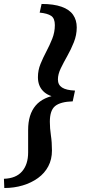

<svg xmlns="http://www.w3.org/2000/svg" viewBox="-60 -733 447 976"><path d="M-38.1 222.7 -40 175.8Q21.5 173.8 52.2 138.2Q83 102.5 83 42V-72.3Q83 -151.4 121.1 -196.3Q159.2 -241.2 237.3 -251L234.4 -237.3Q185.5 -243.2 159.2 -270Q132.8 -296.9 132.8 -340.8Q132.8 -376 146 -408.2Q159.2 -440.4 175.8 -471.7Q192.4 -502.9 205.6 -536.1Q218.8 -569.3 218.8 -605.5Q218.8 -639.6 200.2 -652.3Q181.6 -665 141.6 -668.9L151.4 -712.9Q212.9 -712.9 252.9 -698.7Q293 -684.6 311.5 -657.7Q330.1 -630.9 330.1 -593.8Q330.1 -554.7 315.4 -518.1Q300.8 -481.4 282.2 -448.7Q263.7 -416 249 -385.7Q234.4 -355.5 234.4 -329.1Q234.4 -301.8 255.4 -288.1Q276.4 -274.4 321.3 -272.5L309.6 -217.8Q247.1 -215.8 220.2 -193.8Q193.4 -171.9 193.4 -114.3Q193.4 -81.1 198.7 -45.4Q204.1 -9.8 204.1 32.2Q204.1 77.1 185.5 112.3Q167 147.5 133.3 171.9Q99.6 196.3 55.7 209.5Q11.7 222.7 -38.1 222.7Z"/></svg>

Font: Crimson Pro ExtraLight SemiBold
Style: Italic
Weight: 600
Italic angle: -12°
Version: Version 1.002